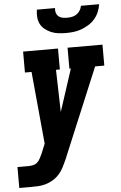

<svg xmlns="http://www.w3.org/2000/svg" viewBox="-93 -793 656 1041"><g transform="rotate(-5 234.5 -272.5)"><path d="M-31 205V91H28Q41 91 54.5 88Q68 85 78 75.5Q88 66 94 53.5Q100 41 106 29L127 -23L90 -416H54V-530H244V-416H223L229 -186L304 -416H296V-530H486V-416H436L232 73Q223 93 213 113Q203 133 188 150Q173 167 153.5 179Q134 191 113 197Q92 203 71 204Q50 205 28 205ZM295 -610Q274 -610 253.5 -612.5Q233 -615 215 -622.5Q197 -630 181.5 -642Q166 -654 157 -671Q148 -688 146.5 -708.5Q145 -729 148 -750H247Q245 -737 248.5 -725Q252 -713 261 -705Q270 -697 282.5 -694.5Q295 -692 308 -692Q321 -692 334.5 -694.5Q348 -697 359.5 -705Q371 -713 378.5 -725Q386 -737 388 -750H487Q484 -729 475.5 -708.5Q467 -688 452.5 -671Q438 -654 418.5 -642Q399 -630 378.5 -622.5Q358 -615 337 -612.5Q316 -610 295 -610Z"/></g></svg>

Font: Iosevka Slab Heavy Oblique
Style: Regular
Weight: 900
Italic angle: -9°
Monospace: yes
Designer: Belleve Invis
Foundry: Belleve Invis
Version: Version 11.1.1; ttfautohint (v1.8.3)